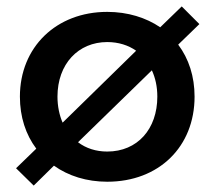

<svg xmlns="http://www.w3.org/2000/svg" viewBox="-20 -549 672 598"><path d="M85 29 148 -33C193 -1 250 17 314 17C475 17 586 -92 586 -248C586 -311 568 -366 535 -410L601 -474L546 -529L479 -464C435 -494 378 -512 314 -512C155 -512 42 -402 42 -248C42 -185 60 -130 93 -86L30 -25ZM314 -77C279 -77 248 -87 223 -106L453 -330C464 -306 470 -279 470 -248C470 -147 408 -77 314 -77ZM159 -248C159 -350 224 -418 314 -418C349 -418 380 -408 404 -391L175 -167C165 -190 159 -218 159 -248Z"/></svg>

Font: LaHaus Display SemiBold
Style: Regular
Weight: 600
Designer: We are Make, BastardaType, Dalton Maag Ltd
Foundry: BastardaType, Dalton Maag Ltd
Version: Version 3.100;Glyphs 3.3 (3331)